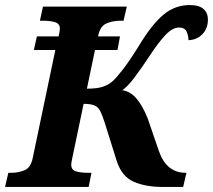

<svg xmlns="http://www.w3.org/2000/svg" viewBox="-43 -740 843 760"><path d="M-23 0 -10 -56H2Q30 -56 54 -66Q78 -76 86 -112L176 -542H91L103 -596H189Q194 -618 194 -627Q194 -646 175.5 -652Q157 -658 127 -658H115L127 -714H459L446 -658H434Q404 -658 379 -647.5Q354 -637 346 -600L345 -596H432L422 -542H333L301 -389Q341 -389 363.5 -396.5Q386 -404 401 -417Q417 -431 443 -464.5Q469 -498 507 -559Q557 -642 603 -681Q649 -720 708 -720Q745 -720 762.5 -704.5Q780 -689 780 -663Q780 -627 758 -604.5Q736 -582 703 -581Q703 -599 695.5 -615Q688 -631 666 -631Q640 -631 612 -601.5Q584 -572 552 -523Q515 -467 488 -431.5Q461 -396 441 -383Q471 -379 495 -352.5Q519 -326 541 -273L586 -142Q616 -56 692 -56H695L682 0H600Q534 0 486.5 -20.5Q439 -41 419 -103L371 -256Q362 -284 354 -300Q346 -316 331 -322.5Q316 -329 288 -329L243 -114Q242 -108 240.5 -100.5Q239 -93 239 -88Q239 -67 258.5 -61.5Q278 -56 307 -56H319L308 0Z"/></svg>

Font: Noto Serif SemiCondensed ExtraBold
Style: Italic
Weight: 800
Width: 4
Italic angle: -12°
Designer: Monotype Design Team
Foundry: Monotype Imaging Inc.
Version: Version 2.014; ttfautohint (v1.8.4.7-5d5b)